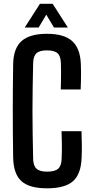

<svg xmlns="http://www.w3.org/2000/svg" viewBox="-20 -986 491 1014"><path d="M228.5 8.5Q135.5 8.5 93.5 -29Q51.5 -66.5 49.5 -153Q48.5 -219.5 48 -280.2Q47.5 -341 47.5 -400Q47.5 -459 48 -519.8Q48.5 -580.5 49.5 -647.5Q51 -731 94 -769.2Q137 -807.5 228 -807.5Q318.5 -807.5 361.2 -769Q404 -730.5 407 -647Q408 -625 408 -602.8Q408 -580.5 407.5 -558.2Q407 -536 406 -513.5H301Q301.5 -537.5 302 -560.2Q302.5 -583 302.5 -606Q302.5 -629 301.5 -652.5Q300.5 -690 283.8 -705Q267 -720 228 -720Q189.5 -720 172.8 -705Q156 -690 155 -652.5Q153.5 -583 152.5 -521Q151.5 -459 151.5 -399.8Q151.5 -340.5 152.5 -278.8Q153.5 -217 155 -147.5Q156 -110 173 -94.8Q190 -79.5 228.5 -79.5Q269.5 -79.5 287 -94.8Q304.5 -110 305.5 -147.5Q306.5 -170 306.8 -191Q307 -212 306.5 -236.5Q306 -261 305 -293H410.5Q412 -254 412.2 -219.5Q412.5 -185 411 -153Q408 -66.5 365.5 -29Q323 8.5 228.5 8.5ZM110.5 -840.5 191 -966H258L338.5 -840.5H265L224.5 -908.5L184 -840.5Z"/></svg>

Font: Big Shoulders Medium
Style: Regular
Weight: 500
Designer: Patric King
Foundry: XO Type Co
Version: Version 2.002